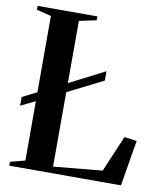

<svg xmlns="http://www.w3.org/2000/svg" viewBox="-83 -811 747 879"><g transform="rotate(10 290.0 -371.5)"><path d="M20 0V-18L88.5 -36V-708L20.5 -725V-743H298.5V-725L218.5 -708L218 -30.5L445 -52L516.5 -220.5L574.5 -212.5L539 0ZM21 -279V-319.5L108.5 -363.5L123.5 -370.5L383 -503V-459.5L122.5 -328.5L108.5 -321.5Z"/></g></svg>

Font: Merriweather 144pt SemiBold
Style: Regular
Weight: 600
Version: Version 2.100